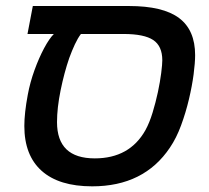

<svg xmlns="http://www.w3.org/2000/svg" viewBox="-20 -622 710 651"><path d="M556.2 -121.6Q468.3 9.8 292.5 9.8Q180.2 9.8 121.3 -42.7Q62.5 -95.2 62.5 -194.8Q62.5 -238.3 74.2 -300.8Q82 -342.8 96.9 -384Q111.8 -425.3 129.4 -458.3Q147 -491.2 162.6 -506.8H73.2L91.3 -601.6H417.5Q532.7 -601.6 587.2 -560.8Q641.6 -520 641.6 -435.1Q641.6 -409.7 636.5 -370.1Q631.3 -330.6 620.6 -285.4Q609.9 -240.2 594 -197Q578.1 -153.8 556.2 -121.6ZM254.4 -506.8Q243.7 -492.7 233.9 -471.7Q224.1 -450.7 214.8 -425.3Q197.8 -376 185.5 -315.9Q173.3 -255.9 173.3 -208Q173.3 -146.5 205.3 -115.7Q237.3 -85 301.3 -85Q419.4 -85 473.1 -180.7Q486.8 -205.6 497.3 -240Q507.8 -274.4 515.4 -309.8Q522.9 -345.2 526.6 -374.5Q530.3 -403.8 530.3 -417.5Q530.3 -465.8 499.5 -486.3Q468.8 -506.8 398.4 -506.8Z"/></svg>

Font: Arimo Medium
Style: Italic
Weight: 500
Italic angle: -12°
Designer: Steve Matteson
Foundry: Monotype Imaging Inc.
Version: Version 1.33